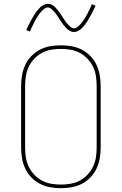

<svg xmlns="http://www.w3.org/2000/svg" viewBox="-20 -981 640 1009"><path d="M300 8Q272 8 243.5 3Q215 -2 190 -15Q165 -28 145 -48.5Q125 -69 113 -94.5Q101 -120 96 -148Q91 -176 91 -205V-530Q91 -559 96 -587Q101 -615 113 -640.5Q125 -666 145 -686.5Q165 -707 190 -720Q215 -733 243.5 -738Q272 -743 300 -743Q328 -743 356.5 -738Q385 -733 410 -720Q435 -707 455 -686.5Q475 -666 487 -640.5Q499 -615 504 -587Q509 -559 509 -530V-205Q509 -176 504 -148Q499 -120 487 -94.5Q475 -69 455 -48.5Q435 -28 410 -15Q385 -2 356.5 3Q328 8 300 8ZM300 -11Q326 -11 351.5 -15.5Q377 -20 399.5 -32Q422 -44 440 -63Q458 -82 469 -105Q480 -128 484 -153.5Q488 -179 488 -205V-530Q488 -556 484 -581.5Q480 -607 469 -630Q458 -653 440 -672Q422 -691 399.5 -703Q377 -715 351.5 -719.5Q326 -724 300 -724Q274 -724 248.5 -719.5Q223 -715 200.5 -703Q178 -691 160 -672Q142 -653 131 -630Q120 -607 116 -581.5Q112 -556 112 -530V-205Q112 -179 116 -153.5Q120 -128 131 -105Q142 -82 160 -63Q178 -44 200.5 -32Q223 -20 248.5 -15.5Q274 -11 300 -11ZM369 -813Q356 -813 345.5 -819.5Q335 -826 326.5 -835Q318 -844 311 -853.5Q304 -863 297 -873.5Q290 -884 283 -895Q276 -906 268.5 -915Q261 -924 251 -933Q241 -942 231 -942Q226 -942 223.5 -941Q221 -940 217.5 -938Q214 -936 209.5 -932.5Q205 -929 200 -923.5Q195 -918 192.5 -915Q190 -912 187.5 -909Q185 -906 183 -902.5Q181 -899 178.5 -895.5Q176 -892 173.5 -888Q171 -884 168.5 -879.5Q166 -875 163.5 -870.5Q161 -866 158.5 -861Q156 -856 153.5 -850.5Q151 -845 148 -839.5Q145 -834 142.5 -828Q140 -822 137 -815L118 -823Q123 -835 128 -845Q133 -855 138 -864.5Q143 -874 147.5 -882Q152 -890 156.5 -897.5Q161 -905 165 -911Q169 -917 173.5 -922.5Q178 -928 185.5 -936.5Q193 -945 200.5 -950Q208 -955 215 -958Q222 -961 231 -961Q244 -961 254.5 -955Q265 -949 273.5 -939.5Q282 -930 289 -920.5Q296 -911 303 -900.5Q310 -890 317 -879Q324 -868 331.5 -859Q339 -850 349 -841Q359 -832 369 -832Q374 -832 376.5 -833Q379 -834 382.5 -836Q386 -838 390.5 -842Q395 -846 400 -851Q405 -856 407.5 -859.5Q410 -863 412.5 -866Q415 -869 417 -872Q419 -875 421.5 -879Q424 -883 426.5 -886.5Q429 -890 431.5 -894.5Q434 -899 436.5 -903.5Q439 -908 441.5 -913Q444 -918 446.5 -923.5Q449 -929 452 -934.5Q455 -940 457.5 -946Q460 -952 463 -959L482 -951Q477 -940 472 -929.5Q467 -919 462 -910Q457 -901 452.5 -892.5Q448 -884 443.5 -877Q439 -870 435 -863.5Q431 -857 426.5 -851.5Q422 -846 414.5 -837.5Q407 -829 399.5 -824Q392 -819 385 -816Q378 -813 369 -813Z"/></svg>

Font: Iosevka Thin Extended
Style: Regular
Weight: 100
Width: 7
Monospace: yes
Designer: Belleve Invis
Foundry: Belleve Invis
Version: Version 32.5.0; ttfautohint (v1.8.4)